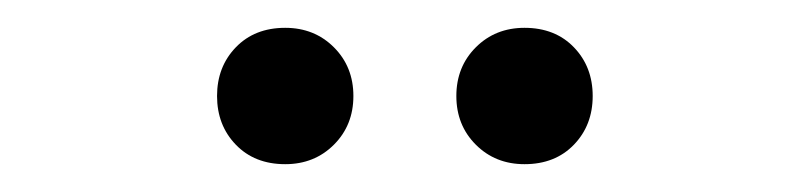

<svg xmlns="http://www.w3.org/2000/svg" viewBox="-20 -706 582 138"><path d="M185 -588Q163 -588 149.5 -602Q136 -616 136 -637Q136 -658 149.5 -672Q163 -686 185 -686Q206 -686 220 -672Q234 -658 234 -637Q234 -616 220 -602Q206 -588 185 -588ZM357 -588Q336 -588 322 -602Q308 -616 308 -637Q308 -658 322 -672Q336 -686 357 -686Q379 -686 392.5 -672Q406 -658 406 -637Q406 -616 392.5 -602Q379 -588 357 -588Z"/></svg>

Font: Myanmar Sanpya
Style: Regular
Weight: 400
Designer: Danh Hong
Foundry: Google Inc.
Version: Version 2.00 November 22, 2015